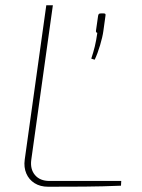

<svg xmlns="http://www.w3.org/2000/svg" viewBox="-20 -710 541 730"><path d="M181 -690 99 -103Q94 -67 113 -44.5Q132 -22 168 -22H441L440 -4Q370 -1 300.5 -0.5Q231 0 163 0Q133 0 111.5 -13.5Q90 -27 80 -50.5Q70 -74 74 -103L156 -690ZM374 -659Q379 -659 380.5 -657Q382 -655 381 -650L373 -592Q370 -570 360.5 -538Q351 -506 340 -483L327 -487Q335 -511 340.5 -533.5Q346 -556 350 -585Q348 -585 346 -587.5Q344 -590 345 -594L353 -650Q354 -655 356 -657Q358 -659 364 -659Z"/></svg>

Font: Exo 2 Thin
Style: Italic
Weight: 250
Italic angle: -8°
Designer: Natanael Gama
Foundry: Natanael Gama
Version: Version 2.010